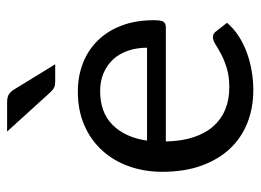

<svg xmlns="http://www.w3.org/2000/svg" viewBox="-116 -607 730 538"><g transform="rotate(-90 249.0 -338.0)"><path d="M36.6 0ZM261.2 -484.9Q304.2 -484.9 340.8 -470.7Q377.4 -456.5 404.3 -429.2Q431.2 -401.9 446.3 -362.3Q461.4 -322.8 461.4 -271.5Q461.4 -251.5 457 -244.9Q452.6 -238.3 440.9 -238.3H121.6Q122.6 -193.4 133.8 -159.9Q145 -126.5 164.8 -104.5Q184.6 -82.5 211.9 -71.5Q239.3 -60.5 272.9 -60.5Q304.2 -60.5 327.1 -67.6Q350.1 -74.7 366.5 -83.5Q382.8 -92.3 394 -99.4Q405.3 -106.4 413.6 -106.4Q418.9 -106.4 422.9 -104.2Q426.8 -102.1 429.7 -98.1L454.1 -66.9Q438 -47.9 416.3 -33.9Q394.5 -20 369.6 -11Q344.7 -2 318.1 2.4Q291.5 6.8 265.6 6.8Q215.8 6.8 173.8 -9.8Q131.8 -26.4 101.3 -58.8Q70.8 -91.3 53.7 -138.9Q36.6 -186.5 36.6 -248.5Q36.6 -298.3 52 -341.6Q67.4 -384.8 96.4 -416.7Q125.5 -448.7 167.2 -466.8Q209 -484.9 261.2 -484.9ZM262.7 -422.4Q202.6 -422.4 167.7 -387.2Q132.8 -352.1 124 -291H384.3Q384.3 -319.8 376 -344Q367.7 -368.2 352.1 -385.5Q336.4 -402.8 313.7 -412.6Q291 -422.4 262.7 -422.4ZM230.5 -683.1Q246.1 -683.1 253.9 -678Q261.7 -672.9 268.1 -662.1L337.9 -548.3H289.1Q279.3 -548.3 272.9 -551.3Q266.6 -554.2 259.8 -561.5L149.4 -683.1Z"/></g></svg>

Font: Carlito
Style: Regular
Weight: 400
Designer: Lukasz Dziedzic
Foundry: tyPoland Lukasz Dziedzic
Version: Version 1.103; Beta1; all basic design good, some composites